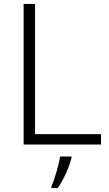

<svg xmlns="http://www.w3.org/2000/svg" viewBox="-20 -734 555 975"><path d="M100 0H493V-53H158V-714H100ZM343 68V61H285C279 104 256 180 241 212V221H273C305 176 332 112 343 68Z"/></svg>

Font: Noto Sans Malayalam Light
Style: Regular
Weight: 300
Designer: Jelle Bosma - Monotype Design Team
Foundry: Monotype Imaging Inc.
Version: Version 2.104